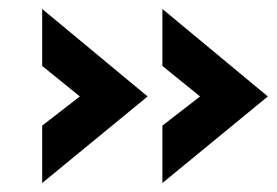

<svg xmlns="http://www.w3.org/2000/svg" viewBox="-20 -490 617 428"><path d="M309 -275 74 -82V-210L158 -275L74 -343V-470ZM577 -275 342 -82V-210L426 -275L342 -343V-470Z"/></svg>

Font: Open Sauce Two ExtraBold
Style: Regular
Weight: 800
Designer: Alfredo Marco Pradil
Foundry: Creative Sauce Fz LLC
Version: Version 1.477